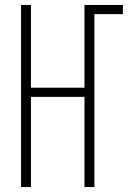

<svg xmlns="http://www.w3.org/2000/svg" viewBox="-20 -755 540 775"><path d="M65 0V-735H105V-401H321V-735H476V-698H361V0H321V-364H105V0Z"/></svg>

Font: Iosevka Curly Extralight
Style: Regular
Weight: 200
Monospace: yes
Designer: Belleve Invis
Foundry: Belleve Invis
Version: Version 22.1.2; ttfautohint (v1.8.4)